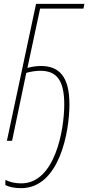

<svg xmlns="http://www.w3.org/2000/svg" viewBox="-20 -734 460 1001"><path d="M90 247C289 247 342 -45 342 -190C342 -333 290 -390 193 -390C167 -390 142 -385 123 -380L189 -689H415L420 -714H168L16 0H43L117 -354C137 -360 164 -365 190 -365C274 -365 315 -317 315 -190C315 -55 266 222 91 222C57 222 30 215 8 204V231C26 240 53 247 90 247Z"/></svg>

Font: Noto Sans Condensed Thin
Style: Italic
Weight: 100
Width: 3
Italic angle: -12°
Designer: Monotype Design Team
Foundry: Monotype Imaging Inc.
Version: Version 2.013